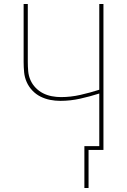

<svg xmlns="http://www.w3.org/2000/svg" viewBox="-20 -755 640 967"><path d="M405 192V-19H480V-284Q433 -269 383.5 -258Q334 -247 284 -247Q258 -247 232.5 -252Q207 -257 184 -268.5Q161 -280 143 -299Q125 -318 114.5 -341.5Q104 -365 101.5 -391Q99 -417 99 -443V-735H120V-443Q120 -420 122 -396.5Q124 -373 133.5 -351.5Q143 -330 159.5 -313Q176 -296 196.5 -285.5Q217 -275 240.5 -270.5Q264 -266 287 -266Q336 -266 384.5 -277Q433 -288 480 -303V-735H501V0H426V192Z"/></svg>

Font: Zed Sans Thin Extended
Style: Regular
Weight: 100
Width: 7
Designer: Belleve Invis
Foundry: Belleve Invis
Version: Version 1.0.0; ttfautohint (v1.8.4)